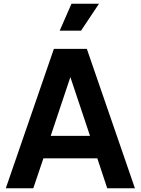

<svg xmlns="http://www.w3.org/2000/svg" viewBox="-20 -1006 752 1026"><path d="M268 -745H444L701 0H553L500 -160H212L158 0H11ZM461 -280 356 -594 251 -280ZM362 -986H509L413 -842H299Z"/></svg>

Font: Evergrow Sans
Style: Bold
Weight: 700
Foundry: 10Web
Version: Version 1.000